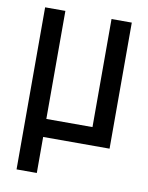

<svg xmlns="http://www.w3.org/2000/svg" viewBox="-82 -620 649 840"><g transform="rotate(10 242.5 -200.0)"><path d="M435 -560V0H140V160H50V-560H140V-80H345V-560Z"/></g></svg>

Font: Tektur SemiCondensed
Style: Regular
Weight: 400
Width: 4
Designer: Adam Jagosz
Foundry: Adam Jagosz
Version: Version 1.005;gftools[0.9.30]